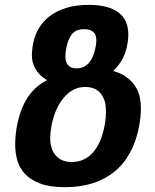

<svg xmlns="http://www.w3.org/2000/svg" viewBox="-20 -777 642 797"><path d="M250 0Q187.5 0 147.5 -14.9Q107.4 -29.8 84.2 -54.4Q61 -79.1 52 -111.1Q43 -143.1 43 -176.8Q43 -193.8 45.2 -217.8Q47.4 -241.7 53.2 -268.3Q59.1 -294.9 69.3 -322Q79.6 -349.1 95.2 -373Q125.5 -418.9 175.3 -444.3Q158.2 -454.1 146.2 -466.3Q134.3 -478.5 126.7 -491.9Q119.1 -505.4 115.7 -519.3Q112.3 -533.2 112.3 -546.9Q112.3 -553.2 113 -563Q113.8 -572.8 115.2 -583Q120.6 -621.6 137.9 -653.6Q155.3 -685.5 184.3 -708.5Q213.4 -731.4 254.4 -744.1Q295.4 -756.8 348.1 -756.8Q428.7 -756.8 470.7 -726.1Q512.7 -695.3 512.7 -632.8Q512.7 -612.3 507.3 -585.2Q502 -558.1 487.8 -531.2Q473.6 -505.4 450.2 -482.4Q485.4 -472.2 507.6 -455.1Q529.8 -438 542.7 -417.2Q555.7 -396.5 560.3 -373.3Q564.9 -350.1 564.9 -327.6Q564.9 -310.5 563 -291.3Q561 -272 557.6 -253.9Q545.9 -190.9 519.8 -143.3Q493.7 -95.7 454.6 -64Q415.5 -32.2 364 -16.1Q312.5 0 250 0ZM297.9 -493.2Q328.1 -493.2 348.4 -515.4Q368.7 -537.6 376.5 -580.1Q379.9 -595.2 379.9 -608.4Q379.9 -616.7 378.2 -625.2Q376.5 -633.8 370.8 -640.6Q365.2 -647.5 355.5 -651.6Q345.7 -655.8 329.6 -655.8H326.7Q295.9 -655.8 279.1 -635.5Q262.2 -615.2 254.9 -575.7Q252.9 -566.4 252.2 -557.6Q251.5 -548.8 251.5 -543Q251.5 -534.7 253.2 -525.9Q254.9 -517.1 260 -509.8Q265.1 -502.4 274.2 -497.8Q283.2 -493.2 297.9 -493.2ZM277.8 -104.5Q330.6 -104.5 365.5 -143.6Q400.4 -182.6 414.1 -255.4Q417.5 -272.5 418.7 -287.8Q419.9 -303.2 419.9 -314.9Q419.9 -324.7 418 -341.1Q416 -357.4 407.7 -374Q386.2 -416 334 -416Q307.6 -416 285.9 -405Q264.2 -394 246.1 -373Q227.5 -351.6 214.4 -322.5Q201.2 -293.5 193.8 -255.4Q188.5 -227.1 188.5 -201.2Q188.5 -197.8 188.7 -191.7Q189 -185.5 190.4 -177.7Q191.9 -169.9 194.8 -160.9Q197.8 -151.9 203.1 -143.1Q226.1 -104.5 277.8 -104.5Z"/></svg>

Font: Hack
Style: Bold Italic
Weight: 700
Italic angle: -11°
Monospace: yes
Designer: Christopher Simpkins
Foundry: Christopher Simpkins
Version: Version 2.017; ttfautohint (v1.4.1) -l 4 -r 80 -G 350 -x 0 -